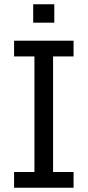

<svg xmlns="http://www.w3.org/2000/svg" viewBox="-20 -881 412 901"><path d="M46.1 0V-73.8H141.6V-616.2H46.1V-690H325.2V-616.2H229V-73.8H325.2V0ZM135.8 -774.6V-861H234.8V-774.6Z"/></svg>

Font: Mozilla Text ExtraLight
Style: Regular
Weight: 200
Designer: Studio DRAMA
Foundry: Studio DRAMA
Version: Version 1.000